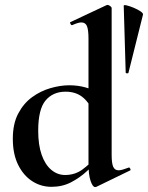

<svg xmlns="http://www.w3.org/2000/svg" viewBox="-20 -745 600 779"><path d="M189 13Q146 13 110.5 -10Q75 -33 53.5 -76.5Q32 -120 32 -182Q32 -243 54 -284.5Q76 -326 110.5 -351Q145 -376 185 -387.5Q225 -399 261 -399Q297 -399 328 -390Q359 -381 384 -368L361 -287Q340 -332 313 -352.5Q286 -373 246 -373Q195 -373 165 -337.5Q135 -302 135 -214Q135 -157 149 -117Q163 -77 188 -56Q213 -35 244 -35Q284 -35 314 -57Q344 -79 372 -110L382 -101Q361 -77 332.5 -50.5Q304 -24 268.5 -5.5Q233 13 189 13ZM433 -712V-116Q433 -82 439.5 -68Q446 -54 461 -54Q468 -54 478.5 -57Q489 -60 502 -65Q505 -67 508 -61.5Q511 -56 509 -54L371 13Q368 14 366 14Q356 14 347.5 -11Q339 -36 339 -82V-589Q339 -623 333 -638.5Q327 -654 310 -654Q303 -654 293.5 -651Q284 -648 273 -643Q269 -642 266 -648Q263 -654 265 -655L412 -724Q414 -725 416 -725Q421 -725 427 -720.5Q433 -716 433 -712ZM482 -722Q482 -726 494.5 -723Q507 -720 522.5 -713.5Q538 -707 550 -699Q562 -691 560 -685L501 -449Q500 -447 495 -447.5Q490 -448 490 -450Z"/></svg>

Font: Cormorant Garamond Light
Style: Bold
Weight: 700
Version: Version 4.001